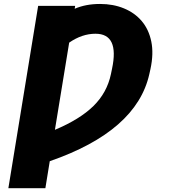

<svg xmlns="http://www.w3.org/2000/svg" viewBox="-20 -756 865 980"><path d="M363.6 -725.9 361.2 -711.3Q417.6 -735.8 490.8 -735.8Q557.9 -735.8 612.7 -713.2Q667.6 -690.7 703.7 -648.1Q739.7 -605.5 752.3 -543.7Q764.9 -481.9 747.9 -403.4L742.2 -377.8Q677.2 -86.6 234 66.8L211.6 204.5H22.7L174.7 -725.9ZM260.3 -93.4Q387.8 -147 457 -215Q526.3 -283 546.2 -377.8L551.8 -404.8Q589.8 -583.8 467.3 -583.8Q398.8 -583.8 333.1 -538.4Z"/></svg>

Font: Karasuma Gothic
Style: Italic
Weight: 900
Italic angle: -9.39999°
Designer: Rasmus Andersson / Ryoko Nishizuka
Foundry: Genbu
Version: Version 1.00